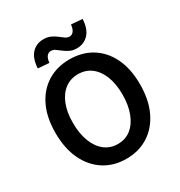

<svg xmlns="http://www.w3.org/2000/svg" viewBox="-197 -984 1067 1135"><g transform="rotate(-30 337.0 -417.0)"><path d="M337 12Q252 12 187 -29.5Q122 -71 85.5 -147.5Q49 -224 49 -330Q49 -436 85.5 -511Q122 -586 187 -626Q252 -666 337 -666Q423 -666 488 -626Q553 -586 589.5 -511Q626 -436 626 -330Q626 -224 589.5 -147.5Q553 -71 488 -29.5Q423 12 337 12ZM337 -89Q389 -89 426.5 -118.5Q464 -148 485 -202.5Q506 -257 506 -330Q506 -403 485 -455.5Q464 -508 426.5 -536.5Q389 -565 337 -565Q286 -565 248 -536.5Q210 -508 189 -455.5Q168 -403 168 -330Q168 -257 189 -202.5Q210 -148 248 -118.5Q286 -89 337 -89ZM410 -700Q383 -700 362.5 -710Q342 -720 326 -732.5Q310 -745 296.5 -754.5Q283 -764 267 -764Q251 -764 239.5 -750.5Q228 -737 225 -707L149 -713Q153 -780 184 -813Q215 -846 264 -846Q291 -846 311.5 -836.5Q332 -827 348 -814.5Q364 -802 378 -792Q392 -782 407 -782Q423 -782 434.5 -796Q446 -810 449 -840L525 -834Q522 -768 490.5 -734Q459 -700 410 -700Z"/></g></svg>

Font: Source Sans 3 ExtraLight SemiBold
Style: Regular
Weight: 600
Version: Version 3.052;hotconv 1.1.0;makeotfexe 2.6.0